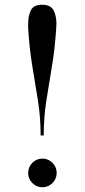

<svg xmlns="http://www.w3.org/2000/svg" viewBox="-20 -778 356 808"><path d="M216.5 -659Q211 -571 198.2 -496.8Q185.5 -422.5 174.8 -352.8Q164 -283 164 -208H151Q151 -283 140 -352.8Q129 -422.5 116.5 -496.8Q104 -571 98.5 -659V-678Q98.5 -712.5 110.2 -735.2Q122 -758 157.5 -758Q192.5 -758 205 -735.2Q217.5 -712.5 217.5 -678Q217.5 -673.5 217 -669Q216.5 -664.5 216.5 -659ZM98.5 -50Q98.5 -75 116 -92.8Q133.5 -110.5 158.5 -110.5Q183 -110.5 200.8 -92.8Q218.5 -75 218.5 -50Q218.5 -25.5 200.8 -7.8Q183 10 158.5 10Q133.5 10 116 -7.8Q98.5 -25.5 98.5 -50Z"/></svg>

Font: Bodoni* 16
Style: Regular
Weight: 400
Version: Version 2.2